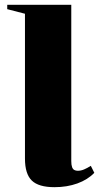

<svg xmlns="http://www.w3.org/2000/svg" viewBox="-20 -763 414 796"><path d="M206 13Q140 13 111.8 -14.5Q83.5 -42 83.5 -105.5V-706L10 -725V-743H275.5V-95Q275.5 -79 278.8 -70.2Q282 -61.5 288.2 -58.2Q294.5 -55 302.5 -55Q315.5 -55 328.5 -60.5Q341.5 -66 356.5 -75.5L371 -46.5Q343.5 -18 300.8 -2.5Q258 13 206 13Z"/></svg>

Font: Merriweather 144pt Black
Style: Regular
Weight: 900
Version: Version 2.100